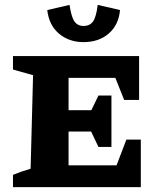

<svg xmlns="http://www.w3.org/2000/svg" viewBox="-20 -764 661 784"><path d="M321 -592Q262 -592 221 -626.5Q180 -661 173 -723L264 -744Q271 -695 284 -676.5Q297 -658 321 -658Q347 -658 360 -676.5Q373 -695 379 -744L470 -723Q465 -663 424.5 -627.5Q384 -592 321 -592ZM496 -194H555V0H33V-50Q50 -57 67 -63Q84 -69 105 -75L115 -457L33 -480V-535H548V-356H487L451 -446H260V-314H353L382 -374H435V-164H382L352 -227H260V-89H456Z"/></svg>

Font: Piazzolla SC
Style: Bold
Weight: 700
Designer: Juan Pablo del Peral
Foundry: Huerta Tipografica
Version: Version 1.330